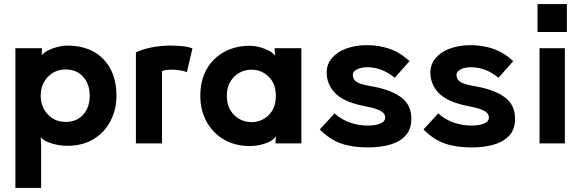

<svg xmlns="http://www.w3.org/2000/svg" viewBox="-20 -708 2890 948"><path d="M310 -483Q427 -483 491 -415.5Q555 -348 555 -236Q555 -169 526.5 -112.5Q498 -56 443.5 -22Q389 12 310 12Q288 12 262 7Q236 2 214 -7.5Q192 -17 181 -31L183 3V220H56V-470H187V-462L186 -435Q198 -450 220 -460.5Q242 -471 266.5 -477Q291 -483 310 -483ZM305 -106Q358 -106 390.5 -141.5Q423 -177 423 -236Q423 -293 390.5 -329Q358 -365 305 -365Q251 -365 216 -328Q181 -291 181 -236Q181 -180 216 -143Q251 -106 305 -106Z M930 -469 903 -352Q883 -359 865 -361.5Q847 -364 827 -364Q813 -364 801.5 -362.5Q790 -361 780 -357V0H651V-449Q680 -464 726.5 -473.5Q773 -483 822 -483Q843 -483 875.5 -480.5Q908 -478 930 -469Z M1214 -482Q1248 -482 1286 -467.5Q1324 -453 1339 -433L1336 -461V-470H1468V0H1340V-5L1343 -35Q1327 -12 1289.5 0.5Q1252 13 1214 13Q1139 13 1084 -20Q1029 -53 999 -109Q969 -165 969 -235Q969 -311 1000.5 -366.5Q1032 -422 1087.5 -452Q1143 -482 1214 -482ZM1222 -105Q1271 -105 1306.5 -139.5Q1342 -174 1342 -235Q1342 -295 1306.5 -329.5Q1271 -364 1222 -364Q1190 -364 1162.5 -349Q1135 -334 1117.5 -305.5Q1100 -277 1100 -235Q1100 -193 1117.5 -164Q1135 -135 1162.5 -120Q1190 -105 1222 -105Z M1796 20Q1720 20 1664 0.5Q1608 -19 1559 -69L1632 -148Q1665 -118 1707.5 -103Q1750 -88 1797 -88Q1833 -88 1857.5 -98Q1882 -108 1882 -128Q1882 -148 1860 -160Q1838 -172 1804 -179L1766 -187Q1674 -207 1633.5 -249.5Q1593 -292 1593 -350Q1593 -391 1619 -421.5Q1645 -452 1690 -468.5Q1735 -485 1793 -485Q1851 -485 1903.5 -467Q1956 -449 2002 -406L1929 -324Q1866 -376 1794 -376Q1761 -376 1741.5 -365Q1722 -354 1722 -339Q1722 -317 1738 -305.5Q1754 -294 1789 -287L1826 -280Q1914 -263 1962.5 -226Q2011 -189 2011 -122Q2011 -69 1982 -38Q1953 -7 1904.5 6.5Q1856 20 1796 20Z M2308 20Q2232 20 2176 0.5Q2120 -19 2071 -69L2144 -148Q2177 -118 2219.5 -103Q2262 -88 2309 -88Q2345 -88 2369.5 -98Q2394 -108 2394 -128Q2394 -148 2372 -160Q2350 -172 2316 -179L2278 -187Q2186 -207 2145.5 -249.5Q2105 -292 2105 -350Q2105 -391 2131 -421.5Q2157 -452 2202 -468.5Q2247 -485 2305 -485Q2363 -485 2415.5 -467Q2468 -449 2514 -406L2441 -324Q2378 -376 2306 -376Q2273 -376 2253.5 -365Q2234 -354 2234 -339Q2234 -317 2250 -305.5Q2266 -294 2301 -287L2338 -280Q2426 -263 2474.5 -226Q2523 -189 2523 -122Q2523 -69 2494 -38Q2465 -7 2416.5 6.5Q2368 20 2308 20Z M2634 -688H2779V-550H2634ZM2769 -470V0H2644V-470Z"/></svg>

Font: Kreadon
Style: Bold
Weight: 700
Designer: Reiya WATANABE
Foundry: StudioGnu
Version: Version 1.003; ttfautohint (v1.8.4.7-5d5b);gftools[0.9.32]